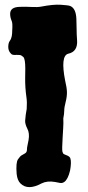

<svg xmlns="http://www.w3.org/2000/svg" viewBox="-20 -765 368 804"><path d="M265.6 -540Q232.4 -531.2 252.9 -426.8Q259.8 -398.4 260.3 -379.4Q260.7 -360.4 254.9 -337.9Q249 -315.4 249 -301.8Q249 -288.1 245.1 -269.5Q246.1 -249 244.6 -228Q243.2 -207 242.2 -187.5Q239.3 -139.6 241.2 -130.9Q243.2 -122.1 247.6 -119.6Q252 -117.2 257.8 -115.2Q271.5 -110.4 274.4 -102.5Q277.3 -94.7 276.9 -80.6Q276.4 -66.4 273.4 -50.8Q264.6 -13.7 249 -2.9Q240.2 2.9 231 1Q221.7 -1 210.9 -2.9Q177.7 -8.8 154.3 2.9Q96.7 34.2 65.4 2.9Q52.7 -9.8 49.8 -36.1Q45.9 -84 55.2 -97.7Q64.5 -111.3 70.8 -114.7Q77.1 -118.2 82 -121.1Q92.8 -126 92.8 -137.7Q92.8 -146.5 95.2 -156.7Q97.7 -167 99.6 -178.7Q104.5 -207 94.7 -225.6Q84 -247.1 85.4 -260.7Q86.9 -274.4 87.9 -285.2L91.8 -308.6Q93.8 -336.9 90.8 -356.9Q87.9 -377 86.4 -398.9Q85 -420.9 85.4 -440.4Q85.9 -460 85.9 -477.5Q85.9 -518.6 77.6 -526.4Q69.3 -534.2 62.5 -534.7Q55.7 -535.2 48.8 -535.2Q30.3 -533.2 25.4 -541Q14.6 -551.8 14.6 -568.4Q14.6 -585 21 -593.8Q27.3 -602.5 29.3 -613.8Q31.2 -625 31.2 -637.7Q33.2 -667 29.3 -676.3Q25.4 -685.5 23.9 -692.9Q22.5 -700.2 22.5 -707Q22.5 -735.4 62.5 -736.3Q86.9 -737.3 112.3 -735.8Q137.7 -734.4 152.3 -737.3Q203.1 -747.1 233.9 -745.1Q264.6 -743.2 273.4 -740.2Q297.9 -730.5 299.8 -686.5Q300.8 -666 300.8 -643.6Q300.8 -621.1 302.7 -597.7Q306.6 -548.8 265.6 -540Z"/></svg>

Font: Creepster Caps
Style: Regular
Weight: 400
Designer: Font Diner, Inc
Foundry: Font Diner, Inc
Version: Version 1.000